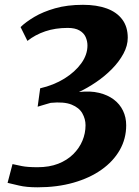

<svg xmlns="http://www.w3.org/2000/svg" viewBox="-20 -768 578 798"><path d="M136 10.5Q89.5 10.5 59.2 3.2Q29 -4 11.5 -8L32 -86Q47 -82.5 70.5 -77.8Q94 -73 136 -73Q185 -73 222 -87.5Q259 -102 284.2 -127Q309.5 -152 322.5 -183Q335.5 -214 335.5 -247.5Q335.5 -273.5 322.2 -297Q309 -320.5 277.5 -333.2Q246 -346 190.5 -340.5Q181.5 -338 172.2 -335.2Q163 -332.5 154 -329.8Q145 -327 136.5 -324.5L147 -401Q203.5 -414 247.8 -441.5Q292 -469 317.8 -504.8Q343.5 -540.5 343.5 -579Q343.5 -597 336 -614Q328.5 -631 310.2 -641.5Q292 -652 261.5 -652Q210 -652 168 -637.8Q126 -623.5 94 -598L65.5 -655.5Q87 -676.5 122.8 -697.8Q158.5 -719 209 -733.5Q259.5 -748 325 -748Q382 -748 423.8 -732.8Q465.5 -717.5 488.2 -687Q511 -656.5 511 -611Q511 -578 493 -544.8Q475 -511.5 445.5 -481.5Q416 -451.5 380 -427Q344 -402.5 308 -385.5Q355 -391 391.2 -382.2Q427.5 -373.5 452.8 -354.5Q478 -335.5 491.2 -308Q504.5 -280.5 504.5 -247.5Q504.5 -191.5 477.8 -144.5Q451 -97.5 402 -62.8Q353 -28 285.5 -8.8Q218 10.5 136 10.5Z"/></svg>

Font: Merriweather 20pt Black
Style: Italic
Weight: 900
Italic angle: -7.8°
Version: Version 2.101